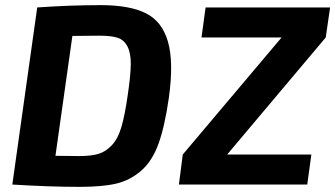

<svg xmlns="http://www.w3.org/2000/svg" viewBox="-20 -719 1306 748"><path d="M865 -117H1193L1177 0H677L692 -117L1077 -573H765L781 -690H1266L1249 -573ZM28 0 125 -690Q255 -699 372 -699Q486 -699 549 -667Q612 -635 634.5 -556Q657 -477 638 -339Q622 -227 597.5 -159Q573 -91 529.5 -53.5Q486 -16 432 -3.5Q378 9 289 9Q176 9 28 0ZM262 -579 196 -112Q213 -112 244 -111.5Q275 -111 287 -111Q335 -111 363.5 -119.5Q392 -128 416 -153.5Q440 -179 453.5 -226Q467 -273 478 -351Q489 -426 489.5 -469Q490 -512 476.5 -538Q463 -564 438 -572Q413 -580 367 -580Z"/></svg>

Font: Ezarion
Style: Bold Italic
Weight: 700
Italic angle: -8°
Designer: Natanael Gama
Version: Version 1.001;PS 001.001;hotconv 1.0.70;makeotf.lib2.5.58329